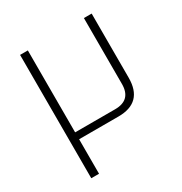

<svg xmlns="http://www.w3.org/2000/svg" viewBox="-167 -640 915 964"><g transform="rotate(-30 290.5 -157.5)"><path d="M85 200V-515H130V-40H362Q455 -40 455 -133V-515H500V-143Q500 0 358 0H130V200Z"/></g></svg>

Font: Oxanium ExtraLight
Style: Regular
Weight: 200
Designer: Severin Meyer
Version: Version 2.000